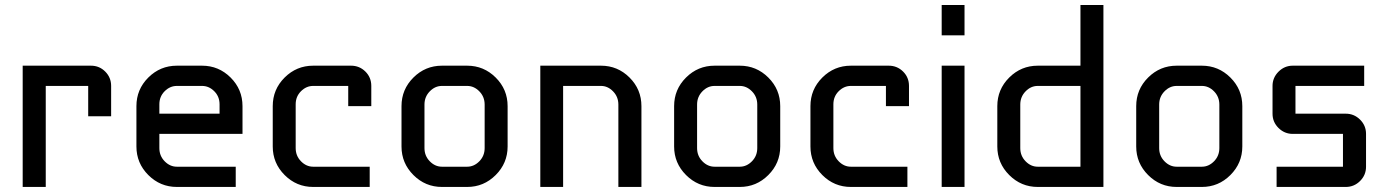

<svg xmlns="http://www.w3.org/2000/svg" viewBox="-20 -740 5487 760"><path d="M419.9 -279.8H329.1V-399.9H161.1V0H69.8V-480H339.8Q373.5 -480 396.7 -456.5Q419.9 -433.1 419.9 -399.9Z M939.9 -210H610.8V-153.8Q610.8 -123 631.8 -101.6Q652.8 -80.1 680.2 -80.1H913.1V0H680.2Q614.3 0 567.1 -47.1Q520 -94.2 520 -160.2V-319.8Q520 -386.2 567.1 -433.1Q614.3 -480 680.2 -480H779.8Q845.7 -480 892.8 -433.1Q939.9 -386.2 939.9 -319.8ZM849.1 -290V-327.1Q849.1 -357.9 828.1 -378.9Q807.1 -399.9 779.8 -399.9H680.2Q652.8 -399.9 631.8 -378.9Q610.8 -357.9 610.8 -327.1V-290Z M1443.4 0H1219.7Q1153.8 0 1106.7 -47.1Q1059.6 -94.2 1059.6 -160.2V-319.8Q1059.6 -386.2 1106.7 -433.1Q1153.8 -480 1219.7 -480H1369.6Q1402.8 -480 1426.3 -456.8Q1449.7 -433.6 1449.7 -399.9V-319.8H1358.4V-399.9H1219.7Q1192.4 -399.9 1171.4 -378.9Q1150.4 -357.9 1150.4 -327.1V-153.8Q1150.4 -123 1171.4 -101.6Q1192.4 -80.1 1219.7 -80.1H1443.4Z M1989.3 -160.2Q1989.3 -94.2 1942.1 -47.1Q1895 0 1829.1 0H1729.5Q1663.6 0 1616.5 -47.1Q1569.3 -94.2 1569.3 -160.2V-319.8Q1569.3 -386.2 1616.5 -433.1Q1663.6 -480 1729.5 -480H1829.1Q1895 -480 1942.1 -433.1Q1989.3 -386.2 1989.3 -319.8ZM1898.4 -153.8V-326.2Q1898.4 -356.9 1877.4 -378.4Q1856.4 -399.9 1829.1 -399.9H1729.5Q1702.1 -399.9 1681.2 -378.4Q1660.2 -356.9 1660.2 -326.2V-153.8Q1660.2 -123 1681.2 -101.6Q1702.1 -80.1 1729.5 -80.1H1829.1Q1856.4 -80.1 1877.4 -101.6Q1898.4 -123 1898.4 -153.8Z M2519 0H2427.7V-326.2Q2427.7 -356.9 2406.7 -378.4Q2385.7 -399.9 2358.9 -399.9H2209V0H2118.7V-480H2358.9Q2424.8 -480 2471.9 -433.1Q2519 -386.2 2519 -319.8Z M3068.4 -160.2Q3068.4 -94.2 3021.2 -47.1Q2974.1 0 2908.2 0H2808.6Q2742.7 0 2695.6 -47.1Q2648.4 -94.2 2648.4 -160.2V-319.8Q2648.4 -386.2 2695.6 -433.1Q2742.7 -480 2808.6 -480H2908.2Q2974.1 -480 3021.2 -433.1Q3068.4 -386.2 3068.4 -319.8ZM2977.5 -153.8V-326.2Q2977.5 -356.9 2956.5 -378.4Q2935.5 -399.9 2908.2 -399.9H2808.6Q2781.2 -399.9 2760.3 -378.4Q2739.3 -356.9 2739.3 -326.2V-153.8Q2739.3 -123 2760.3 -101.6Q2781.2 -80.1 2808.6 -80.1H2908.2Q2935.5 -80.1 2956.5 -101.6Q2977.5 -123 2977.5 -153.8Z M3571.8 0H3348.1Q3282.2 0 3235.1 -47.1Q3188 -94.2 3188 -160.2V-319.8Q3188 -386.2 3235.1 -433.1Q3282.2 -480 3348.1 -480H3498Q3531.2 -480 3554.7 -456.8Q3578.1 -433.6 3578.1 -399.9V-319.8H3486.8V-399.9H3348.1Q3320.8 -399.9 3299.8 -378.9Q3278.8 -357.9 3278.8 -327.1V-153.8Q3278.8 -123 3299.8 -101.6Q3320.8 -80.1 3348.1 -80.1H3571.8Z M3797.9 0H3707.5V-480H3797.9ZM3797.9 -600.1H3707.5V-720.2H3797.9Z M4347.7 0H4087.9Q4022 0 3974.9 -47.1Q3927.7 -94.2 3927.7 -160.2V-319.8Q3927.7 -386.2 3974.9 -433.1Q4022 -480 4087.9 -480H4256.8V-720.2H4347.7ZM4256.8 -80.1V-399.9H4087.9Q4060.5 -399.9 4039.6 -378.4Q4018.6 -356.9 4018.6 -326.2V-153.8Q4018.6 -123 4039.6 -101.6Q4060.5 -80.1 4087.9 -80.1Z M4897.5 -160.2Q4897.5 -94.2 4850.3 -47.1Q4803.2 0 4737.3 0H4637.7Q4571.8 0 4524.7 -47.1Q4477.5 -94.2 4477.5 -160.2V-319.8Q4477.5 -386.2 4524.7 -433.1Q4571.8 -480 4637.7 -480H4737.3Q4803.2 -480 4850.3 -433.1Q4897.5 -386.2 4897.5 -319.8ZM4806.6 -153.8V-326.2Q4806.6 -356.9 4785.6 -378.4Q4764.6 -399.9 4737.3 -399.9H4637.7Q4610.4 -399.9 4589.4 -378.4Q4568.4 -356.9 4568.4 -326.2V-153.8Q4568.4 -123 4589.4 -101.6Q4610.4 -80.1 4637.7 -80.1H4737.3Q4764.6 -80.1 4785.6 -101.6Q4806.6 -123 4806.6 -153.8Z M5387.2 -80.1Q5387.2 -46.9 5363.5 -23.4Q5339.8 0 5307.1 0H5033.2V-80.1H5295.9V-210H5097.2Q5064.5 -210 5040.8 -233.4Q5017.1 -256.8 5017.1 -290V-399.9Q5017.1 -432.6 5040.8 -456.3Q5064.5 -480 5097.2 -480H5379.9V-399.9H5107.9V-290H5307.1Q5339.8 -290 5363.5 -266.6Q5387.2 -243.2 5387.2 -210Z"/></svg>

Font: Laconic
Style: Regular
Weight: 400
Designer: Robby Woodard
Version: Version 1.000